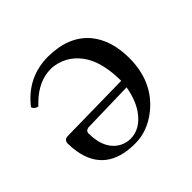

<svg xmlns="http://www.w3.org/2000/svg" viewBox="-116 -538 668 668"><g transform="rotate(-45 217.5 -204.5)"><path d="M314 -149.9 121.1 -145Q107.9 -142.6 106.9 -131.8Q106.9 -48.8 161.1 -21.5Q178.7 -13.2 196.8 -13.2Q246.6 -13.2 281.7 -63.5Q305.2 -98.1 314 -149.9ZM49.8 -319.8Q34.2 -322.8 29.8 -335.9Q93.8 -418.5 196.8 -418.9Q296.4 -418 348.1 -357.9Q392.6 -304.7 393.1 -215.8Q393.1 -97.7 310.1 -31.7Q257.3 9.8 196.8 9.8Q55.2 9.8 34.2 -116.2Q30.8 -136.2 30.8 -158.2Q32.7 -173.8 48.8 -174.8L316.9 -179.2Q316.4 -264.2 287.1 -313Q252.4 -369.6 189.9 -380.4Q181.2 -381.8 172.9 -381.8Q113.8 -381.8 62 -332Q55.7 -325.7 49.8 -319.8Z"/></g></svg>

Font: Linux Libertine Display O
Style: Regular
Weight: 400
Designer: Philipp H. Poll
Foundry: Philipp H. Poll
Version: Version 5.0.9